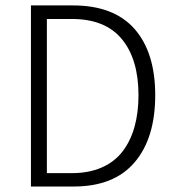

<svg xmlns="http://www.w3.org/2000/svg" viewBox="-20 -680 640 700"><path d="M92.8 0V-660.2H246.1Q395 -660.2 470.5 -574.5Q545.9 -488.8 545.9 -333Q545.9 -176.3 470.7 -88.1Q395.5 0 249 0ZM150.9 -48.8H242.2Q303.7 -48.8 350.3 -69.1Q397 -89.4 426.3 -127.2Q455.6 -165 470.2 -216.8Q484.9 -268.6 484.9 -333Q484.9 -463.9 424.3 -537.4Q363.8 -610.8 242.2 -610.8H150.9Z"/></svg>

Font: Office Code Pro Light
Style: Regular
Weight: 300
Designer: Nathan Rutzky & Paul D. Hunt
Foundry: Adobe Systems Incorporated
Version: Version 1.004;PS 001.004;hotconv 1.0.70;makeotf.lib2.5.58329